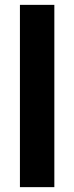

<svg xmlns="http://www.w3.org/2000/svg" viewBox="-20 -770 305 790"><path d="M203.6 -750V0H62V-750Z"/></svg>

Font: RobotoDEMO
Style: Regular
Weight: 400
Designer: Christian Robertson
Foundry: Google
Version: Version 2.136